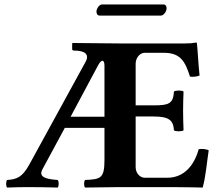

<svg xmlns="http://www.w3.org/2000/svg" viewBox="-20 -840 996 862"><path d="M112 -102C80 -44 56 -35 12 -32C6 -26 6 -4 12 2C49 1 67 0 106 0C147 0 202 1 239 2C245 -4 245 -26 239 -32C201 -35 149 -40 170 -79L271 -266H449V-122C449 -39 432 -35 362 -32C356 -26 356 -4 362 2C411 1 516 0 516 0H752C800 0 890 2 890 2C904 -48 909 -114 917 -165C907 -171 885 -173 872 -170C852 -98 807 -42 731 -42H630C608 -42 589 -63 589 -90V-317H670C739 -317 758 -300 761 -255C767 -249 798 -249 804 -255C803 -290 802 -309 802 -343C802 -377 803 -399 804 -429C798 -435 767 -435 761 -429C758 -374 737 -367 670 -367H589V-554C589 -578 606 -603 630 -603H715C790 -603 811 -565 833 -496C845 -494 866 -496 876 -501C871 -542 866 -638 864 -646C864 -648 863 -649 860 -649C843 -646 835 -645 811 -645H513L306 -647L304 -645V-620C304 -616 306 -613 312 -613C358 -613 384 -598 364 -562ZM297 -316 420 -546C437 -578 449 -571 449 -545V-316ZM702 -770C716 -770 728 -790 728 -803C728 -811 724 -820 714 -820H438C425 -820 413 -800 413 -788C413 -779 417 -770 428 -770Z"/></svg>

Font: Libertinus Serif
Style: Bold
Weight: 700
Designer: Philipp H. Poll, Khaled Hosny
Foundry: Caleb Maclennan
Version: Version 7.050;RELEASE